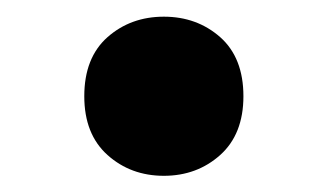

<svg xmlns="http://www.w3.org/2000/svg" viewBox="-20 -466 403 236"><path d="M181.4 -249.9Q140.7 -249.9 112.1 -275.5Q83.6 -301.1 83.6 -347.7Q83.6 -395 112.1 -420.3Q140.7 -445.5 181.4 -445.5Q222.1 -445.5 250.7 -420.3Q279.2 -395 279.2 -347.7Q279.2 -301.1 250.7 -275.5Q222.1 -249.9 181.4 -249.9Z"/></svg>

Font: Kufam
Style: Italic
Weight: 400
Italic angle: -11°
Designer: Artur Schmal
Foundry: Original Type
Version: Version 1.301; ttfautohint (v1.8.3)